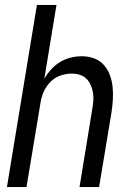

<svg xmlns="http://www.w3.org/2000/svg" viewBox="-20 -755 540 775"><path d="M8 0 129 -735H208L159 -438Q171 -458 187 -475.5Q203 -493 223 -505Q243 -517 265.5 -522.5Q288 -528 310 -528Q336 -528 359.5 -519.5Q383 -511 399 -493Q415 -475 423.5 -452Q432 -429 434.5 -404Q437 -379 435.5 -353Q434 -327 430 -301L380 0H301L352 -312Q355 -329 356.5 -346Q358 -363 355.5 -379.5Q353 -396 346.5 -411Q340 -426 329 -437Q318 -448 302 -453Q286 -458 269 -458Q246 -458 222.5 -449.5Q199 -441 182 -423Q165 -405 155.5 -382.5Q146 -360 143 -337L87 0Z"/></svg>

Font: Iosevka Algr
Style: Italic
Weight: 400
Italic angle: -9°
Monospace: yes
Designer: Belleve Invis
Foundry: Belleve Invis
Version: Version 26.0.2; ttfautohint (v1.8.3)